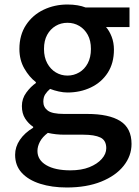

<svg xmlns="http://www.w3.org/2000/svg" viewBox="-20 -584 618 851"><path d="M276 247Q210 247 158 230.5Q106 214 76.5 182Q47 150 47 102Q47 67 68 36Q89 5 127 -18V-22Q106 -36 91.5 -58.5Q77 -81 77 -114Q77 -147 96.5 -173.5Q116 -200 139 -216V-220Q110 -242 88 -280Q66 -318 66 -367Q66 -429 95.5 -473.5Q125 -518 173.5 -541Q222 -564 279 -564Q303 -564 323.5 -560.5Q344 -557 359 -551H554V-464H450Q465 -447 475 -421Q485 -395 485 -364Q485 -304 457.5 -261.5Q430 -219 383 -196.5Q336 -174 279 -174Q261 -174 240.5 -178.5Q220 -183 202 -190Q189 -179 180.5 -166Q172 -153 172 -133Q172 -109 191.5 -94Q211 -79 264 -79H366Q463 -79 513 -47.5Q563 -16 563 54Q563 107 528 151Q493 195 428.5 221Q364 247 276 247ZM279 -249Q307 -249 331 -263Q355 -277 369 -303.5Q383 -330 383 -367Q383 -404 369 -429.5Q355 -455 331.5 -469Q308 -483 279 -483Q250 -483 226.5 -469Q203 -455 189 -429.5Q175 -404 175 -367Q175 -330 189.5 -303.5Q204 -277 227.5 -263Q251 -249 279 -249ZM292 171Q341 171 376 157Q411 143 431 120.5Q451 98 451 73Q451 38 425 25.5Q399 13 349 13H266Q246 13 228 11Q210 9 192 5Q168 23 157 44Q146 65 146 85Q146 125 185 148Q224 171 292 171Z"/></svg>

Font: Noto Sans SC Medium
Style: Regular
Weight: 500
Designer: Ryoko NISHIZUKA  (kana, bopomofo & ideographs); Paul D. Hunt (Latin, Greek & Cyrillic); Sandoll Communications , Soo-you
Foundry: Adobe
Version: Version 2.004-H2;hotconv 1.0.118;makeotfexe 2.5.65603